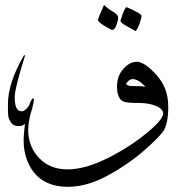

<svg xmlns="http://www.w3.org/2000/svg" viewBox="-20 -607 701 765"><path d="M427.7 -487.8Q423.3 -487.8 397 -503.4Q370.6 -519.5 370.6 -527.3Q370.6 -535.2 394.5 -587.4Q409.7 -572.3 430.2 -560.5Q450.7 -548.8 450.7 -537.1Q450.7 -525.4 443.8 -506.8Q437 -488.3 427.7 -487.8ZM543.9 -543.9Q543.5 -535.2 536.6 -514.2Q529.8 -493.2 520.5 -482.9Q502.4 -493.2 481 -505.4Q460 -517.1 460 -524.9V-525.4Q477.1 -578.6 484.4 -578.6Q543.9 -552.7 543.9 -543.9ZM38.6 -218.8Q38.6 -163.6 65.9 -163.6Q80.1 -163.6 95.7 -186.5Q105.5 -215.3 112.3 -215.3Q114.7 -215.3 114.7 -212.4Q114.7 -209.5 114.7 -208.5L115.2 -208Q114.7 -205.1 111.8 -190.4Q109.4 -175.8 101.1 -151.4Q92.3 -114.7 92.3 -87.9Q92.8 -22.9 135.7 22.5Q178.7 67.9 249.5 67.9Q320.3 67.4 408.2 23.4Q496.1 -20.5 563 -75.7Q629.9 -130.4 629.9 -154.8V-155.3Q629.9 -172.9 601.1 -185.1Q573.2 -196.8 532.7 -196.8H523.4Q485.4 -196.8 471.7 -202.6Q448.2 -212.9 446.3 -256.8V-263.2Q446.3 -302.7 469.7 -330.6Q495.1 -360.8 525.4 -360.8Q555.2 -360.8 601.1 -311Q647 -261.2 649.9 -194.8Q650.4 -185.5 650.4 -177.2Q650.4 -123 634.3 -90.3Q623 -68.4 558.6 -11.2Q494.1 45.9 410.2 91.8Q327.1 137.2 252 137.2H250.5Q147.5 137.2 102.1 61Q74.2 13.2 74.2 -47.4Q74.2 -55.7 74.7 -64.5Q76.7 -90.8 79.6 -113.8Q70.3 -105 59.6 -105H51.3Q24.4 -105 13.7 -140.1Q11.7 -154.8 11.7 -163.6V-192.4Q11.7 -277.3 75.7 -386.7H80.1Q38.6 -254.9 38.6 -218.8ZM507.8 -292Q495.1 -292 481.9 -272.9Q487.8 -264.6 504.4 -264.2Q521 -263.7 534.2 -263.7Q547.4 -263.7 559.6 -261.2Q531.2 -292 507.8 -292Z"/></svg>

Font: DimaThulth2
Style: Regular
Weight: 400
Designer: R.Balvardi
Foundry: R.Balvardi (R.Balvardi@gmail.com)
Version: Version 1.00;November 13, 2018;FontCreator 11.5.0.2427 64-bi